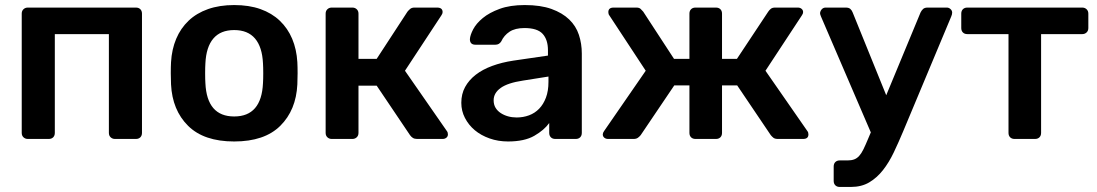

<svg xmlns="http://www.w3.org/2000/svg" viewBox="-20 -550 4341 760"><path d="M90 0Q80 0 73 -6.5Q66 -13 66 -24V-496Q66 -507 73 -513.5Q80 -520 90 -520H518Q529 -520 535.5 -513.5Q542 -507 542 -496V-24Q542 -13 535.5 -6.5Q529 0 518 0H435Q425 0 418 -6.5Q411 -13 411 -24V-415H197V-24Q197 -13 190.5 -6.5Q184 0 173 0Z M907 10Q787 10 724.5 -52Q662 -114 657 -216Q656 -234 656 -260Q656 -286 657 -304Q660 -355 677.5 -396.5Q695 -438 726.5 -468Q758 -498 803.5 -514Q849 -530 907 -530Q966 -530 1011 -514Q1056 -498 1087.5 -468Q1119 -438 1136.5 -396.5Q1154 -355 1157 -304Q1158 -286 1158 -260Q1158 -234 1157 -216Q1152 -114 1089.5 -52Q1027 10 907 10ZM907 -89Q1015 -89 1021 -221Q1022 -236 1022 -260Q1022 -284 1021 -299Q1018 -364 989.5 -397.5Q961 -431 907 -431Q853 -431 824.5 -397.5Q796 -364 793 -299Q792 -284 792 -260Q792 -236 793 -221Q799 -89 907 -89Z M1293 0Q1283 0 1276 -6.5Q1269 -13 1269 -24V-496Q1269 -507 1276 -513.5Q1283 -520 1293 -520H1375Q1385 -520 1392 -513.5Q1399 -507 1399 -496V-317H1471L1593 -504Q1598 -510 1604 -515Q1610 -520 1621 -520H1710Q1732 -520 1732 -502Q1732 -496 1727 -489L1583 -270L1749 -31Q1753 -26 1753 -18Q1753 -10 1747 -5Q1741 0 1732 0H1631Q1621 0 1614.5 -4Q1608 -8 1603 -15L1471 -211H1399V-24Q1399 -13 1392 -6.5Q1385 0 1375 0Z M1991 10Q1952 10 1918 -2Q1884 -14 1859.5 -34.5Q1835 -55 1820.5 -83Q1806 -111 1806 -143Q1806 -178 1821 -205.5Q1836 -233 1863 -254Q1890 -275 1928 -289Q1966 -303 2012 -310L2149 -330V-351Q2149 -393 2128 -416Q2107 -439 2056 -439Q2019 -439 1997 -424.5Q1975 -410 1964 -386Q1956 -373 1941 -373H1862Q1840 -373 1840 -395Q1841 -411 1853 -434Q1865 -457 1891 -478.5Q1917 -500 1958 -515Q1999 -530 2057 -530Q2120 -530 2163 -514.5Q2206 -499 2233 -473Q2260 -447 2271.5 -412Q2283 -377 2283 -338V-24Q2283 -13 2276.5 -6.5Q2270 0 2259 0H2178Q2167 0 2160.5 -6.5Q2154 -13 2154 -24V-63Q2134 -35 2095 -12.5Q2056 10 1991 10ZM2025 -85Q2051 -85 2074 -93.5Q2097 -102 2114 -119.5Q2131 -137 2141 -163.5Q2151 -190 2151 -226V-247L2050 -231Q1990 -222 1962 -202Q1934 -182 1934 -153Q1934 -136 1941.5 -123.5Q1949 -111 1962 -102.5Q1975 -94 1991 -89.5Q2007 -85 2025 -85Z M2387 0Q2378 0 2372 -5Q2366 -10 2366 -18Q2366 -24 2371 -31L2536 -270L2392 -489Q2388 -494 2388 -502Q2388 -520 2409 -520H2499Q2510 -520 2515.5 -515Q2521 -510 2526 -504L2648 -317H2709V-496Q2709 -507 2715.5 -513.5Q2722 -520 2733 -520H2814Q2825 -520 2831.5 -513.5Q2838 -507 2838 -496V-317H2897L3021 -504Q3025 -510 3031 -515Q3037 -520 3048 -520H3138Q3147 -520 3153 -515Q3159 -510 3159 -502Q3159 -496 3154 -489L3010 -270L3176 -31Q3180 -26 3180 -18Q3180 0 3159 0H3059Q3047 0 3041 -5Q3035 -10 3031 -15L2898 -212H2838V-24Q2838 -13 2831.5 -6.5Q2825 0 2814 0H2733Q2722 0 2715.5 -6.5Q2709 -13 2709 -24V-212H2649L2516 -15Q2512 -10 2505.5 -5Q2499 0 2488 0Z M3304 190Q3293 190 3286.5 183.5Q3280 177 3280 166V109Q3280 98 3286.5 91.5Q3293 85 3304 85H3335Q3350 85 3361 81Q3372 77 3381 67Q3390 57 3398 40.5Q3406 24 3416 0L3427 -26L3230 -484Q3226 -493 3226 -498Q3227 -507 3233 -513.5Q3239 -520 3248 -520H3328Q3340 -520 3346 -514.5Q3352 -509 3355 -501L3488 -173L3624 -501Q3628 -509 3634 -514.5Q3640 -520 3652 -520H3728Q3736 -520 3742.5 -514Q3749 -508 3749 -500Q3749 -493 3745 -484L3555 -30Q3537 13 3518 53Q3499 93 3475 123.5Q3451 154 3420.5 172Q3390 190 3348 190Z M3996 0Q3985 0 3978.5 -6.5Q3972 -13 3972 -24V-415H3809Q3798 -415 3791.5 -421.5Q3785 -428 3785 -439V-496Q3785 -507 3791.5 -513.5Q3798 -520 3809 -520H4264Q4274 -520 4281 -513.5Q4288 -507 4288 -496V-439Q4288 -428 4281 -421.5Q4274 -415 4264 -415H4101V-24Q4101 -13 4094.5 -6.5Q4088 0 4077 0Z"/></svg>

Font: Fz Rubik Med
Style: Regular
Weight: 500
Designer: Hubert and Fischer
Foundry: Hubert and Fischer
Version: Vit hóa bi FontZin.com